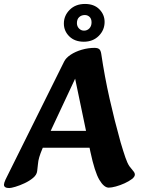

<svg xmlns="http://www.w3.org/2000/svg" viewBox="-35 -937 721 971"><path d="M12 14Q-15 14 -15 -3Q-15 -11 -7 -29L289 -625Q298 -644 322 -660Q346 -676 378.5 -685.5Q411 -695 445 -695Q457 -695 465.5 -689.5Q474 -684 477 -665Q494 -550 519 -439Q544 -328 575 -217Q589 -170 599 -141Q609 -112 619 -97Q630 -82 638.5 -72.5Q647 -63 647 -54Q647 -43 632 -31.5Q617 -20 595 -10Q573 0 551 6Q529 12 515 12Q491 12 467.5 -27.5Q444 -67 422 -170L335 -587L373 -599L181 -189Q169 -161 163.5 -142Q158 -123 157 -107.5Q156 -92 153 -72Q151 -53 132.5 -37.5Q114 -22 89.5 -10.5Q65 1 43 7.5Q21 14 12 14ZM142 -190V-275H514V-190ZM389 -726Q343 -726 315.5 -753Q288 -780 288 -818Q288 -858 317.5 -887.5Q347 -917 395 -917Q441 -917 467.5 -890Q494 -863 494 -826Q494 -785 464.5 -755.5Q435 -726 389 -726ZM390 -782Q406 -782 417 -793.5Q428 -805 428 -824Q428 -842 418 -851.5Q408 -861 394 -861Q377 -861 365.5 -850.5Q354 -840 354 -820Q354 -804 364.5 -793Q375 -782 390 -782Z"/></svg>

Font: Alkatra SemiBold
Style: Regular
Weight: 600
Designer: Suman Bhandary
Version: Version 1.100;gftools[0.9.22]